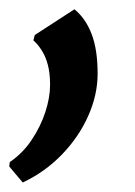

<svg xmlns="http://www.w3.org/2000/svg" viewBox="-47 -142 292 414"><path d="M2 251.5 -27 217 -26 207.5Q2 188.5 21.2 159.8Q40.5 131 50.8 99.5Q61 68 61 41Q61 16 56.2 -2Q51.5 -20 43.2 -33Q35 -46 25 -55L28 -66.5L113.5 -122Q137.5 -102.5 150.5 -68.8Q163.5 -35 163.5 17Q163.5 62.5 143.2 108Q123 153.5 86.5 191.2Q50 229 2 251.5Z"/></svg>

Font: Merriweather Light 18pt SemiBold
Style: Italic
Weight: 600
Italic angle: -7.8°
Version: Version 2.101